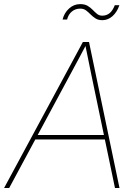

<svg xmlns="http://www.w3.org/2000/svg" viewBox="-37 -937 689 957"><path d="M-16.6 0 376 -727.5H406.7L558.6 0H536.1L418.5 -563.5Q410.6 -602.5 402.6 -641.6Q394.5 -680.7 386.7 -719.7H395.5Q374.5 -680.7 354 -641.6Q333.5 -602.5 312 -563.5L8.8 0ZM130.4 -241.7 134.3 -264.2H495.6L491.7 -241.7ZM473.1 -836.4Q452.6 -836.4 439 -845.2Q425.3 -854 414.3 -865.2Q403.3 -876.5 391.6 -885.3Q379.9 -894 362.8 -894Q338.9 -894 321.3 -879.6Q303.7 -865.2 297.4 -839.8H274.9Q283.2 -873 307.4 -894.8Q331.5 -916.5 362.8 -916.5Q385.7 -916.5 400.1 -907.7Q414.6 -898.9 425.3 -887.7Q436 -876.5 446.8 -867.7Q457.5 -858.9 472.7 -858.9Q493.7 -858.9 509 -871.1Q524.4 -883.3 535.2 -911.1H558.1Q546.4 -876.5 523.7 -856.4Q501 -836.4 473.1 -836.4Z"/></svg>

Font: Inter 17pt Thin
Style: Italic
Weight: 250
Italic angle: -9.3988°
Version: Version 4.001;git-66647c0bb